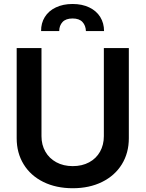

<svg xmlns="http://www.w3.org/2000/svg" viewBox="-20 -953 745 983"><path d="M639.6 -707V-245.1Q639.6 -169.9 603.8 -111.8Q567.9 -53.7 502.7 -21.5Q437.5 10.7 352.5 10.7Q267.1 10.7 201.9 -21.5Q136.7 -53.7 101.1 -111.8Q65.4 -169.9 65.4 -245.1V-707H192.4V-255.9Q192.4 -211.4 212.2 -176.8Q231.9 -142.1 268.3 -122.3Q304.7 -102.5 352.5 -102.5Q400.4 -102.5 436.5 -122.1Q472.7 -141.6 492.2 -176.5Q511.7 -211.4 511.7 -255.9V-707ZM351.6 -932.6Q400.4 -932.6 437 -915Q473.6 -897.5 493.2 -866Q512.7 -834.5 512.7 -793.9H419.9Q418.9 -822.3 402.3 -840.3Q385.7 -858.4 351.6 -858.4Q316.9 -858.4 300 -840.1Q283.2 -821.8 283.2 -793.9H190.4Q189.9 -834.5 209.5 -866Q229 -897.5 265.9 -915Q302.7 -932.6 351.6 -932.6Z"/></svg>

Font: Pretendard Std SemiBold
Style: Regular
Weight: 600
Designer: Base glyphs from Inter by Rasmus Andersson; Hangeul glyphs from Noto Sans CJK(Source Han Sans) by Jang Soo-young and Kan
Foundry: Kil Hyung-jin
Version: Version 1.309